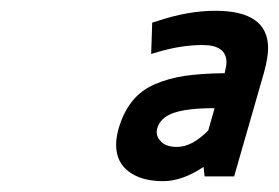

<svg xmlns="http://www.w3.org/2000/svg" viewBox="-20 -686 517 356"><path d="M377.9 -485.4H376.5Q327.6 -485.4 302.5 -476.8Q277.3 -468.3 271.5 -447.8Q270.5 -443.8 270.5 -441.4Q270.5 -430.7 280 -422.1Q289.6 -413.6 308.1 -413.6Q336.4 -413.6 366.2 -444.3ZM396.5 -550.3Q399.9 -564 399.9 -570.3Q399.9 -602.5 355.5 -602.5Q316.4 -602.5 273.4 -589.8L260.3 -585.9L262.2 -644L273.4 -647.5Q329.1 -666 379.4 -666Q477.1 -666 477.1 -596.7Q477.1 -579.6 469.7 -552.2L414.1 -358.9H359.4L357.4 -376.5Q317.9 -350.1 282.2 -350.1Q242.7 -350.1 219 -367.7Q195.3 -385.3 195.3 -417.5Q195.3 -430.7 199.7 -446.8Q208.5 -477.5 224.9 -498Q241.2 -518.6 267.1 -529.8Q293 -541 323.2 -545.4Q353.5 -549.8 396.5 -550.3Z"/></svg>

Font: Cantarell
Style: Bold Italic
Weight: 700
Italic angle: -16°
Designer: Dave Crossland
Version: Version 1.004